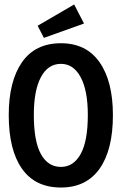

<svg xmlns="http://www.w3.org/2000/svg" viewBox="-20 -825 540 857"><path d="M252 12Q137 12 78 -72Q19 -156 19 -311Q19 -462 78 -547Q137 -632 252 -632Q365 -632 424.5 -547Q484 -462 484 -311Q484 -156 424.5 -72Q365 12 252 12ZM252 -80Q308 -80 340 -137.5Q372 -195 372 -312Q372 -421 340 -480.5Q308 -540 252 -540Q194 -540 162.5 -480.5Q131 -421 131 -312Q131 -195 162.5 -137.5Q194 -80 252 -80ZM176 -656 148 -710 311 -805 355 -720Z"/></svg>

Font: Inconsolata
Style: Bold
Weight: 700
Monospace: yes
Designer: Raph Levien, Cyreal, Brenton Simpson
Foundry: Raph Levien, Cyreal, Google
Version: Version 3.100; ttfautohint (v1.8.4.7-5d5b)